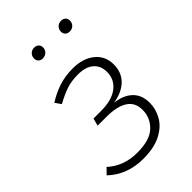

<svg xmlns="http://www.w3.org/2000/svg" viewBox="-222 -818 915 915"><g transform="rotate(-45 235.5 -360.5)"><path d="M402 -407Q402 -353 367.5 -319.5Q333 -286 273 -277Q329 -271 361.5 -240.5Q394 -210 394 -156Q394 -114 372 -75.5Q350 -37 303 -13Q256 11 184 11Q76 11 4 -57L32 -86Q93 -30 184 -30Q269 -30 307.5 -67Q346 -104 346 -157Q346 -207 308.5 -231Q271 -255 202 -255H141L151 -293H202Q275 -293 314.5 -323.5Q354 -354 354 -405Q354 -446 326.5 -470Q299 -494 247 -494Q203 -494 170 -483Q137 -472 93 -448L72 -478Q115 -505 157.5 -518.5Q200 -532 250 -532Q318 -532 360 -498Q402 -464 402 -407ZM153 -695Q153 -711 163.5 -721.5Q174 -732 190 -732Q204 -732 212.5 -724Q221 -716 221 -703Q221 -687 210 -676.5Q199 -666 183 -666Q170 -666 161.5 -674Q153 -682 153 -695ZM334 -695Q334 -711 344.5 -721.5Q355 -732 371 -732Q385 -732 393.5 -724Q402 -716 402 -703Q402 -687 391.5 -676.5Q381 -666 365 -666Q351 -666 342.5 -674Q334 -682 334 -695Z"/></g></svg>

Font: Fira Sans ExtraLight
Style: Italic
Weight: 275
Italic angle: -8°
Designer: Carrois Corporate & Edenspiekermann AG
Foundry: Carrois Corporate GbR & Edenspiekermann AG
Version: Version 4.203